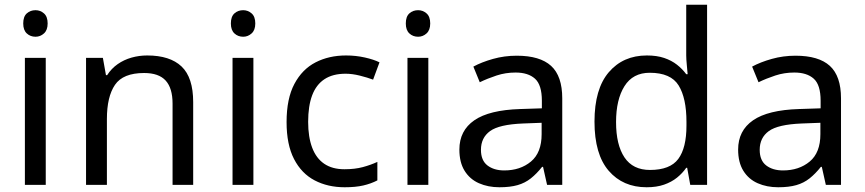

<svg xmlns="http://www.w3.org/2000/svg" viewBox="-20 -780 3649 810"><path d="M173 -536V0H85V-536ZM130 -737Q150 -737 165.5 -723.5Q181 -710 181 -681Q181 -653 165.5 -639Q150 -625 130 -625Q108 -625 93 -639Q78 -653 78 -681Q78 -710 93 -723.5Q108 -737 130 -737Z M601 -546Q697 -546 746 -499.5Q795 -453 795 -349V0H708V-343Q708 -408 679 -440Q650 -472 588 -472Q499 -472 465 -422Q431 -372 431 -278V0H343V-536H414L427 -463H432Q450 -491 476.5 -509.5Q503 -528 535 -537Q567 -546 601 -546Z M1049 -536V0H961V-536ZM1006 -737Q1026 -737 1041.5 -723.5Q1057 -710 1057 -681Q1057 -653 1041.5 -639Q1026 -625 1006 -625Q984 -625 969 -639Q954 -653 954 -681Q954 -710 969 -723.5Q984 -737 1006 -737Z M1434 10Q1363 10 1307.5 -19Q1252 -48 1220.5 -109Q1189 -170 1189 -265Q1189 -364 1222 -426Q1255 -488 1311.5 -517Q1368 -546 1440 -546Q1481 -546 1519 -537.5Q1557 -529 1581 -517L1554 -444Q1530 -453 1498 -461Q1466 -469 1438 -469Q1384 -469 1349 -446Q1314 -423 1297 -378Q1280 -333 1280 -266Q1280 -202 1297 -157Q1314 -112 1348 -89Q1382 -66 1433 -66Q1477 -66 1510.5 -75Q1544 -84 1572 -97V-19Q1545 -5 1512.5 2.5Q1480 10 1434 10Z M1787 -536V0H1699V-536ZM1744 -737Q1764 -737 1779.5 -723.5Q1795 -710 1795 -681Q1795 -653 1779.5 -639Q1764 -625 1744 -625Q1722 -625 1707 -639Q1692 -653 1692 -681Q1692 -710 1707 -723.5Q1722 -737 1744 -737Z M2160 -545Q2258 -545 2305 -502Q2352 -459 2352 -365V0H2288L2271 -76H2267Q2244 -47 2219.5 -27.5Q2195 -8 2163.5 1Q2132 10 2087 10Q2039 10 2000.5 -7Q1962 -24 1940 -59.5Q1918 -95 1918 -149Q1918 -229 1981 -272.5Q2044 -316 2175 -320L2266 -323V-355Q2266 -422 2237 -448Q2208 -474 2155 -474Q2113 -474 2075 -461.5Q2037 -449 2004 -433L1977 -499Q2012 -518 2060 -531.5Q2108 -545 2160 -545ZM2186 -259Q2086 -255 2047.5 -227Q2009 -199 2009 -148Q2009 -103 2036.5 -82Q2064 -61 2107 -61Q2175 -61 2220 -98.5Q2265 -136 2265 -214V-262Z M2708 10Q2608 10 2548 -59.5Q2488 -129 2488 -267Q2488 -405 2548.5 -475.5Q2609 -546 2709 -546Q2751 -546 2782 -535.5Q2813 -525 2836 -507Q2859 -489 2875 -467H2881Q2880 -480 2877.5 -505.5Q2875 -531 2875 -546V-760H2963V0H2892L2879 -72H2875Q2859 -49 2836 -30.5Q2813 -12 2781.5 -1Q2750 10 2708 10ZM2722 -63Q2807 -63 2841.5 -109.5Q2876 -156 2876 -250V-266Q2876 -366 2843 -419.5Q2810 -473 2721 -473Q2650 -473 2614.5 -416.5Q2579 -360 2579 -265Q2579 -169 2614.5 -116Q2650 -63 2722 -63Z M3336 -545Q3434 -545 3481 -502Q3528 -459 3528 -365V0H3464L3447 -76H3443Q3420 -47 3395.5 -27.5Q3371 -8 3339.5 1Q3308 10 3263 10Q3215 10 3176.5 -7Q3138 -24 3116 -59.5Q3094 -95 3094 -149Q3094 -229 3157 -272.5Q3220 -316 3351 -320L3442 -323V-355Q3442 -422 3413 -448Q3384 -474 3331 -474Q3289 -474 3251 -461.5Q3213 -449 3180 -433L3153 -499Q3188 -518 3236 -531.5Q3284 -545 3336 -545ZM3362 -259Q3262 -255 3223.5 -227Q3185 -199 3185 -148Q3185 -103 3212.5 -82Q3240 -61 3283 -61Q3351 -61 3396 -98.5Q3441 -136 3441 -214V-262Z"/></svg>

Font: Noto Sans Hebrew
Style: Regular
Weight: 400
Designer: Monotype Design Team
Foundry: Monotype Imaging Inc.
Version: Version 2.003;January 10, 2023;FontCreator 14.0.0.2877 64-bi